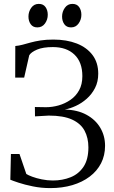

<svg xmlns="http://www.w3.org/2000/svg" viewBox="-20 -954 584 985"><path d="M238 11Q191.5 11 148.8 2.2Q106 -6.5 75.2 -16.8Q44.5 -27 33 -32L36 -164H80L115 -61.5Q124 -55.5 145.2 -47.5Q166.5 -39.5 194.5 -33.8Q222.5 -28 251 -28Q301 -28 342.5 -44.8Q384 -61.5 408.8 -99Q433.5 -136.5 433.5 -198Q433.5 -246.5 414 -283.2Q394.5 -320 350 -340.5Q305.5 -361 230 -361L159.5 -357L159 -405L216 -404Q248 -404 280.8 -413.2Q313.5 -422.5 341.2 -441.5Q369 -460.5 385.8 -490.8Q402.5 -521 402.5 -563.5Q402.5 -635 362 -673.8Q321.5 -712.5 251.5 -712.5Q200.5 -712.5 170 -699.5Q139.5 -686.5 130 -670.5L104 -556H58L58.5 -718Q76.5 -719.5 95.5 -724.5Q114.5 -729.5 136.8 -735.8Q159 -742 187.8 -746.5Q216.5 -751 254 -751Q322 -751 373.8 -730.8Q425.5 -710.5 454.8 -671.5Q484 -632.5 484 -576Q484 -534.5 467.5 -502.5Q451 -470.5 425 -447.5Q399 -424.5 369.2 -410.8Q339.5 -397 312.5 -392Q377.5 -390.5 423.8 -365.2Q470 -340 494.5 -298.5Q519 -257 519 -206Q519 -156.5 498.5 -116.5Q478 -76.5 440.2 -48Q402.5 -19.5 351 -4.2Q299.5 11 238 11ZM171 -813.5Q149 -813.5 137.5 -829.8Q126 -846 126 -869Q126 -894 140.2 -914Q154.5 -934 178.5 -934H179.5Q202 -934 213.5 -917.8Q225 -901.5 225 -878Q225 -853.5 210.8 -833.5Q196.5 -813.5 172 -813.5ZM344 -813.5Q321.5 -813.5 310 -829.8Q298.5 -846 298.5 -869Q298.5 -894 312.8 -914Q327 -934 351 -934H352Q374.5 -934 386 -917.8Q397.5 -901.5 397.5 -878Q397.5 -853.5 383.2 -833.5Q369 -813.5 345 -813.5Z"/></svg>

Font: Merriweather 72pt Light
Style: Regular
Weight: 300
Version: Version 2.100